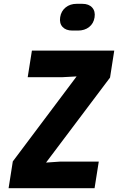

<svg xmlns="http://www.w3.org/2000/svg" viewBox="-20 -985 640 1005"><path d="M578 -720 556 -579 221 -134 293 -139H497L475 0H25L47 -140L381 -585L307 -581H125L147 -720ZM381 -965H411Q445 -965 462.5 -945.5Q480 -926 475 -894Q470 -862 446.5 -843.5Q423 -825 388 -825H359Q325 -825 307.5 -844Q290 -863 295 -895Q300 -927 323.5 -946Q347 -965 381 -965Z"/></svg>

Font: JetBrains Mono ExtraBold
Style: Italic
Weight: 800
Designer: Philipp Nurullin, Konstantin Bulenkov
Foundry: JetBrains
Version: Version 1.000; ttfautohint (v1.8.3)